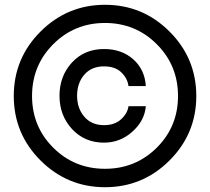

<svg xmlns="http://www.w3.org/2000/svg" viewBox="-20 -780 885 810"><path d="M695.1 -103Q582 9.8 423.1 9.8Q264.2 9.8 151.1 -103Q38.1 -215.8 38.1 -375Q38.1 -534.2 151.1 -647Q264.2 -759.8 423.1 -759.8Q582 -759.8 695.1 -647Q808.1 -534.2 808.1 -375Q808.1 -215.8 695.1 -103ZM204.6 -157Q293.9 -67.9 422.9 -67.9Q551.8 -67.9 641.4 -157Q731 -246.1 731 -375Q731 -503.9 641.4 -593.5Q551.8 -683.1 422.9 -683.1Q293.9 -683.1 204.6 -593.5Q115.2 -503.9 115.2 -375Q115.2 -246.1 204.6 -157ZM418.9 -178.2Q336.9 -178.2 283.9 -235.6Q231 -293 231 -376Q231 -459 283.4 -516.1Q335.9 -573.2 418.9 -573.2Q493.2 -573.2 542 -530Q590.8 -486.8 595.2 -417H522Q518.1 -449.2 491.9 -474.6Q465.8 -500 418.9 -500Q365.7 -500 335.4 -464.6Q305.2 -429.2 305.2 -376.2Q305.2 -323.2 335.7 -287.6Q366.2 -252 418.9 -252Q463.9 -252 491 -276.9Q518.1 -301.8 522 -332H595.2Q590.3 -271 538.6 -224.6Q486.8 -178.2 418.9 -178.2Z"/></svg>

Font: Oakes Grotesk
Style: Bold
Weight: 700
Designer: Samuel Oakes
Foundry: Samuel Oakes
Version: Version 1.0 | wf-rip DC20170320